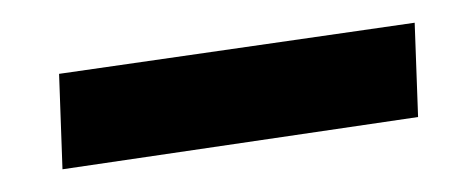

<svg xmlns="http://www.w3.org/2000/svg" viewBox="-20 -318 419 169"><path d="M35 -169 32 -253 345 -298 348 -215Z"/></svg>

Font: Ysabeau SemiBold
Style: Regular
Weight: 600
Designer: Christian Thalmann (Catharsis Fonts)
Version: Version 2.000;gftools[0.9.27.dev2+g8671c4b]